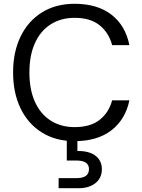

<svg xmlns="http://www.w3.org/2000/svg" viewBox="-20 -732 751 1012"><path d="M373 12Q274 12 201 -33.5Q128 -79 88.5 -160.5Q49 -242 49 -350Q49 -458 88.5 -539.5Q128 -621 201 -666.5Q274 -712 373 -712Q493 -712 567 -655Q641 -598 662 -494H571Q554 -559 505.5 -598.5Q457 -638 373 -638Q301 -638 247 -603.5Q193 -569 164 -504.5Q135 -440 135 -350Q135 -260 164 -195.5Q193 -131 247 -96.5Q301 -62 373 -62Q457 -62 505.5 -100.5Q554 -139 571 -203H662Q641 -102 567 -45Q493 12 373 12ZM289 260V207H381Q416 207 432.5 195Q449 183 449 159Q449 137 432.5 125.5Q416 114 381 114H332V-6H388V64Q426 63 455 73.5Q484 84 500.5 106Q517 128 517 160Q517 191 501.5 213.5Q486 236 458.5 248Q431 260 396 260Z"/></svg>

Font: DM Sans 10pt
Style: Regular
Weight: 400
Version: Version 4.004;gftools[0.9.30]